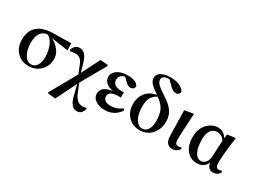

<svg xmlns="http://www.w3.org/2000/svg" viewBox="-65 -1606 3447 2613"><g transform="rotate(30 1658.5 -299.5)"><path d="M435 -203Q435 -299 399.5 -383Q364 -467 302 -488Q166 -466 166 -280Q166 -162 209.5 -91.5Q253 -21 311 -21Q369 -21 402 -69Q435 -117 435 -203ZM651 -435 383 -474Q456 -438 504.5 -375Q553 -312 553 -239Q553 -132 479.5 -58Q406 16 294 16Q183 16 111.5 -58Q40 -132 40 -256Q40 -391 122.5 -464Q205 -537 370 -540L647 -544Z M1265 112 1274 128Q1259 175 1235 197.5Q1211 220 1170 220Q1075 220 1035 57L993 -105L834 216L715 204L708 193L943 -226L902 -327Q874 -403 844 -427.5Q814 -452 761 -452Q718 -452 687 -439L676 -461Q707 -548 783 -548Q875 -548 918 -409L961 -260L1105 -546L1221 -537L1230 -524L1009 -135L1055 -20Q1085 58 1122 91Q1159 124 1207 124Q1244 124 1265 112Z M1707 -134 1728 -111Q1643 16 1492 16Q1406 16 1348 -22.5Q1290 -61 1290 -126Q1290 -241 1464 -265Q1386 -278 1348.5 -316Q1311 -354 1311 -401Q1311 -467 1372 -509Q1433 -551 1533 -551Q1672 -551 1705 -480Q1706 -456 1688.5 -439Q1671 -422 1643 -422Q1607 -422 1563 -464L1511 -517Q1473 -511 1448 -487Q1423 -463 1423 -424Q1423 -323 1568 -323Q1591 -323 1601 -324V-240Q1579 -242 1571 -242Q1416 -242 1416 -157Q1416 -117 1448 -95Q1480 -73 1537 -73Q1629 -73 1707 -134Z M2059 -21Q2115 -21 2146.5 -68.5Q2178 -116 2178 -207Q2178 -315 2144.5 -381Q2111 -447 2029 -502Q1969 -474 1941 -422Q1913 -370 1913 -285Q1913 -165 1955 -93Q1997 -21 2059 -21ZM2129 -710 2049 -789Q1993 -788 1966.5 -772Q1940 -756 1940 -720Q1940 -686 1977.5 -648.5Q2015 -611 2102 -557Q2208 -489 2253.5 -423Q2299 -357 2299 -264Q2299 -147 2228 -65.5Q2157 16 2041 16Q1929 16 1858 -59.5Q1787 -135 1787 -254Q1787 -358 1845.5 -429.5Q1904 -501 2008 -520Q1931 -571 1892 -611Q1853 -651 1853 -700Q1853 -759 1909.5 -789Q1966 -819 2052 -819Q2217 -819 2275 -725Q2276 -699 2260 -683Q2244 -667 2216 -667Q2173 -667 2129 -710Z M2554 16Q2502 16 2472.5 -19.5Q2443 -55 2442 -124L2433 -523L2566 -547L2574 -540Q2554 -209 2554 -132Q2555 -57 2608 -57Q2630 -57 2653 -67L2664 -48Q2651 -22 2621.5 -3Q2592 16 2554 16Z M3080 -174 3092 -423Q3049 -493 2973 -493Q2913 -493 2877 -444Q2841 -395 2841 -307Q2841 -175 2877 -106.5Q2913 -38 2972 -38Q3017 -38 3047 -74.5Q3077 -111 3080 -174ZM3288 -67 3299 -47Q3269 16 3190 16Q3113 16 3095 -84Q3054 16 2939 16Q2842 16 2778.5 -58.5Q2715 -133 2715 -267Q2715 -396 2787.5 -473.5Q2860 -551 2952 -551Q3044 -551 3096 -466L3104 -529L3221 -546L3231 -538Q3193 -262 3193 -145Q3193 -96 3206 -76.5Q3219 -57 3245 -57Q3271 -57 3288 -67Z"/></g></svg>

Font: Swei Spring CJKtc
Style: Bold
Weight: 700
Version: Version 1.021